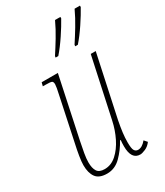

<svg xmlns="http://www.w3.org/2000/svg" viewBox="-193 -846 804 935"><g transform="rotate(-30 209.0 -378.5)"><path d="M311 9Q261 9 261 -66Q261 -86 263 -100H259Q236 -58 202.5 -24.5Q169 9 125 9Q80 9 62 -16Q44 -41 44 -84Q44 -103 49 -134Q54 -165 61 -196L110 -428Q117 -459 119.5 -474Q122 -489 122 -495Q122 -509 115 -512.5Q108 -516 79 -516H65L70 -536H161L89 -196Q82 -162 77 -133.5Q72 -105 72 -84Q72 -51 83.5 -33.5Q95 -16 125 -16Q162 -16 192 -43Q222 -70 243 -112.5Q264 -155 274 -202L346 -536H374L300 -191Q293 -155 289.5 -127Q286 -99 286 -73Q286 -38 293 -27Q300 -16 313 -16Q336 -16 358 -43L373 -26Q359 -7 340 1Q321 9 311 9ZM300 -614Q321 -646 345 -685.5Q369 -725 388 -766H418V-758Q400 -725 371 -681.5Q342 -638 314 -606H299ZM190 -614Q211 -646 235 -685.5Q259 -725 278 -766H308V-758Q290 -725 261 -681.5Q232 -638 204 -606H189Z"/></g></svg>

Font: Noto Serif ExtraCondensed Thin
Style: Italic
Weight: 100
Width: 2
Italic angle: -12°
Designer: Monotype Design Team
Foundry: Monotype Imaging Inc.
Version: Version 2.013